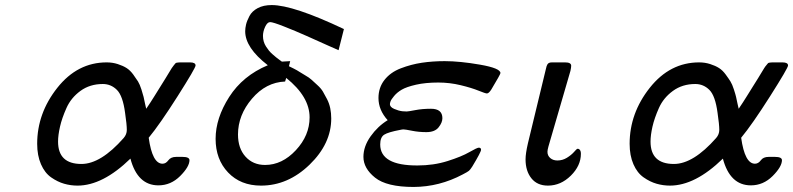

<svg xmlns="http://www.w3.org/2000/svg" viewBox="-20 -723 3115 754"><path d="M126 -158.2Q126 -278.3 205.1 -378.2Q284.2 -478 398.9 -478Q421.9 -478 442.4 -471.4Q462.9 -464.8 477.1 -455.8Q491.2 -446.8 503.2 -430.4Q515.1 -414.1 522 -403.1Q528.8 -392.1 535.4 -371.6Q542 -351.1 543.9 -342.5Q545.9 -334 549.8 -314.9L554.2 -295.9Q571.3 -320.8 586.2 -345Q601.1 -369.1 611.1 -385Q621.1 -400.9 630.1 -415.5Q639.2 -430.2 644.5 -439.2Q649.9 -448.2 654.5 -455.6Q659.2 -462.9 662.6 -466.6Q666 -470.2 668 -473.1Q669.9 -476.1 673.3 -476.6Q676.8 -477.1 679.4 -477.5Q682.1 -478 687 -478H726.1Q748 -478 748 -465.8Q748 -456.1 677.5 -345Q606.9 -233.9 564 -182.1Q578.1 -80.1 618.2 -80.1Q631.3 -80.1 641.1 -93.5Q650.9 -106.9 671.9 -106.9H696.8Q723.6 -106.9 724.1 -94.2Q724.1 -68.4 687.5 -31.7Q650.9 4.9 602.1 4.9Q520 4.9 492.2 -100.1Q383.3 5.9 284.2 5.9Q257.3 5.9 231.7 -1.5Q206.1 -8.8 180.9 -26.4Q155.8 -43.9 140.9 -78.1Q126 -112.3 126 -158.2ZM208 -167Q208 -79.1 299.8 -79.1Q376 -79.1 465.8 -181.2Q478 -195.3 478 -212.9Q478 -233.9 471.2 -279.8Q462.4 -346.7 439.2 -369.9Q416 -393.1 383.8 -393.1Q333 -393.1 295.9 -366Q258.8 -338.9 241 -298.8Q223.1 -258.8 215.6 -225.3Q208 -191.9 208 -167Z M1031.7 -466.8Q942.9 -535.6 942.9 -600.1Q942.9 -612.3 946.3 -626.7Q949.7 -641.1 959.7 -660.2Q969.7 -679.2 992.2 -691.2Q1014.6 -703.1 1046.9 -703.1Q1131.8 -703.1 1330.6 -608.9L1309.6 -525.9Q1308.6 -525.9 1268.8 -543.9Q1229 -562 1183.8 -582Q1138.7 -602.1 1095.2 -619.1Q1051.8 -636.2 1040.8 -636.2Q1029.8 -636.2 1021.2 -617.7Q1012.7 -599.1 1012.7 -582Q1012.7 -570.8 1015.6 -560.3Q1018.6 -549.8 1024.7 -540.3Q1030.8 -530.8 1036.4 -523.9Q1042 -517.1 1051.3 -509Q1060.5 -501 1064.7 -497.6Q1068.8 -494.1 1077.6 -487.8L1086.9 -481L1119.6 -482.9L1114.7 -462.9Q1115.7 -462.9 1132.3 -454.3Q1148.9 -445.8 1154.3 -441.9Q1159.7 -438 1177.2 -428Q1194.8 -418 1203.4 -409.9Q1211.9 -401.9 1226.3 -388.9Q1240.7 -376 1248.3 -363Q1255.9 -350.1 1264.4 -333.5Q1272.9 -316.9 1276.9 -297.9Q1280.8 -278.8 1280.8 -257.8Q1280.8 -158.7 1195.8 -76.4Q1110.8 5.9 1004.9 5.9Q924.8 5.9 875.7 -45.7Q826.7 -97.2 826.7 -178Q826.7 -258.8 880.1 -342.3Q933.6 -425.8 1031.7 -466.8ZM914.6 -194.8Q914.6 -140.6 944.1 -107.9Q973.6 -75.2 1021 -75.2Q1087.9 -75.2 1141.8 -133.1Q1195.8 -190.9 1195.8 -262.2Q1195.8 -343.3 1104 -417L1099.6 -402.8Q1024.4 -399.9 969.5 -335.4Q914.6 -271 914.6 -194.8Z M1407.2 -106.9Q1407.2 -147.9 1435.3 -187.5Q1463.4 -227.1 1502.4 -251Q1466.3 -291 1466.3 -337.9Q1466.3 -378.9 1489.7 -408.9Q1513.2 -439 1553.7 -454.6Q1594.2 -470.2 1636.7 -476.6Q1679.2 -482.9 1726.1 -482.9Q1786.1 -482.9 1865.7 -469Q1945.3 -455.1 1945.3 -436Q1945.3 -431.2 1909.2 -371.1Q1899.4 -356 1892.1 -356Q1886.2 -356 1859.4 -366.9Q1832.5 -377.9 1789.3 -388.4Q1746.1 -398.9 1701.2 -398.9Q1651.4 -398.9 1613.8 -390.4Q1576.2 -381.8 1557.6 -370.8Q1539.1 -359.9 1527.6 -345.9Q1516.1 -332 1513.7 -325Q1511.2 -317.9 1511.2 -314Q1511.2 -302.7 1527.8 -295.4Q1544.4 -288.1 1560.1 -286.1L1577.1 -285.2Q1583 -285.2 1610.6 -290.5Q1638.2 -295.9 1672.4 -295.9Q1717.3 -295.9 1717.3 -258.8Q1717.3 -241.7 1702.4 -222.9Q1687.5 -204.1 1654.3 -204.1Q1624.5 -204.1 1597.9 -209.5Q1571.3 -214.8 1564.5 -214.8Q1559.6 -214.8 1551.3 -212.9Q1504.4 -204.1 1488.8 -194.1Q1473.1 -184.1 1473.1 -155.8Q1473.1 -72.8 1619.1 -73.2Q1683.1 -73.2 1737.8 -90.6Q1792.5 -107.9 1823 -125.5Q1853.5 -143.1 1860.4 -143.1Q1869.1 -143.1 1869.1 -134.8Q1869.1 -126 1834.5 -68.8Q1826.7 -56.6 1821.5 -52.2Q1816.4 -47.9 1797.4 -38.1Q1705.6 10.7 1604.5 11.2Q1498.5 11.2 1452.9 -25.4Q1407.2 -62 1407.2 -106.9Z M2043.9 -97.2Q2043.9 -120.1 2053.2 -160.2L2124 -453.1Q2126 -460.9 2126.5 -462.9Q2127 -464.8 2129.4 -469.5Q2131.8 -474.1 2136.5 -476.1Q2141.1 -478 2147.9 -478H2199.2Q2223.1 -478 2223.1 -464.8Q2223.1 -458 2220.2 -444.8L2133.8 -147.9Q2129.9 -133.8 2129.9 -127Q2129.9 -111.8 2140.9 -102.3Q2151.9 -92.8 2168.9 -92.8Q2189 -92.8 2206.1 -103.3Q2223.1 -113.8 2233.6 -125.5Q2244.1 -137.2 2246.1 -138.2Q2252 -140.1 2256.6 -135Q2261.2 -129.9 2261.2 -119.1Q2261.2 -72.3 2221.7 -33.2Q2182.1 5.9 2131.8 5.9Q2089.8 5.9 2066.9 -22.7Q2043.9 -51.3 2043.9 -97.2Z M2452.6 -158.2Q2452.6 -278.3 2531.7 -378.2Q2610.8 -478 2725.6 -478Q2748.5 -478 2769 -471.4Q2789.6 -464.8 2803.7 -455.8Q2817.9 -446.8 2829.8 -430.4Q2841.8 -414.1 2848.6 -403.1Q2855.5 -392.1 2862.1 -371.6Q2868.7 -351.1 2870.6 -342.5Q2872.6 -334 2876.5 -314.9L2880.9 -295.9Q2897.9 -320.8 2912.8 -345Q2927.7 -369.1 2937.7 -385Q2947.8 -400.9 2956.8 -415.5Q2965.8 -430.2 2971.2 -439.2Q2976.6 -448.2 2981.2 -455.6Q2985.8 -462.9 2989.3 -466.6Q2992.7 -470.2 2994.6 -473.1Q2996.6 -476.1 3000 -476.6Q3003.4 -477.1 3006.1 -477.5Q3008.8 -478 3013.7 -478H3052.7Q3074.7 -478 3074.7 -465.8Q3074.7 -456.1 3004.2 -345Q2933.6 -233.9 2890.6 -182.1Q2904.8 -80.1 2944.8 -80.1Q2958 -80.1 2967.8 -93.5Q2977.5 -106.9 2998.5 -106.9H3023.4Q3050.3 -106.9 3050.8 -94.2Q3050.8 -68.4 3014.2 -31.7Q2977.5 4.9 2928.7 4.9Q2846.7 4.9 2818.8 -100.1Q2710 5.9 2610.8 5.9Q2584 5.9 2558.3 -1.5Q2532.7 -8.8 2507.6 -26.4Q2482.4 -43.9 2467.5 -78.1Q2452.6 -112.3 2452.6 -158.2ZM2534.7 -167Q2534.7 -79.1 2626.5 -79.1Q2702.6 -79.1 2792.5 -181.2Q2804.7 -195.3 2804.7 -212.9Q2804.7 -233.9 2797.9 -279.8Q2789.1 -346.7 2765.9 -369.9Q2742.7 -393.1 2710.4 -393.1Q2659.7 -393.1 2622.6 -366Q2585.4 -338.9 2567.6 -298.8Q2549.8 -258.8 2542.2 -225.3Q2534.7 -191.9 2534.7 -167Z"/></svg>

Font: CMU Concrete
Style: BoldItalic
Weight: 700
Italic angle: -14.04°
Version: Version 0.7.0